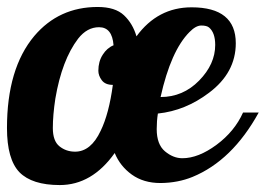

<svg xmlns="http://www.w3.org/2000/svg" viewBox="-27 -530 769 556"><path d="M527.8 -508.8Q655.8 -508.8 655.8 -404.8Q655.8 -319.3 578.1 -261.2Q509.8 -209.5 430.2 -201.2Q426.8 -179.7 426.8 -156.2Q426.8 -111.8 450.7 -91.8Q474.6 -71.8 501 -71.8Q547.4 -71.8 599.9 -110.6Q652.3 -149.4 676.8 -204.1H722.2Q645.5 -64.9 530.3 -17.6Q488.3 -0.5 438.5 0Q438 0 437.5 0Q388.7 0 354.7 -24.4Q320.8 -48.8 305.2 -86.9Q239.3 5.9 146 5.9Q65.9 5.9 29.3 -31.2Q-6.8 -68.8 -6.8 -159.2Q-6.8 -331.5 72.3 -425.8Q143.6 -509.8 255.9 -509.8Q306.6 -509.8 332 -485.8Q357.4 -461.9 368.2 -424.8Q429.7 -508.8 527.8 -508.8ZM301.8 -398.9Q297.9 -451.2 259.8 -451.2Q225.1 -451.2 199.2 -418Q152.3 -356.4 133.3 -244.6Q126 -196.8 126 -159.2Q126 -121.6 145.3 -106.2Q164.6 -90.8 190.4 -90.8Q236.3 -90.8 264.6 -151.4Q288.6 -200.7 299.8 -284.2Q277.8 -284.2 267.8 -297.6Q257.8 -311 257.8 -325.2Q257.8 -351.6 270.3 -371.3Q282.7 -391.1 301.8 -398.9ZM438 -249Q502.9 -249 549.6 -296.6Q596.2 -344.2 596.2 -399.9Q596.2 -435.1 578.6 -450.2Q571.8 -456.1 555.9 -456.1Q540 -456.1 521.5 -437Q467.8 -382.8 438 -249Z"/></svg>

Font: UVF Lobster12
Style: Regular
Weight: 400
Designer: Pablo Impallari
Foundry: Pablo Impallari. www.impallari.com
Version: Version 1.004